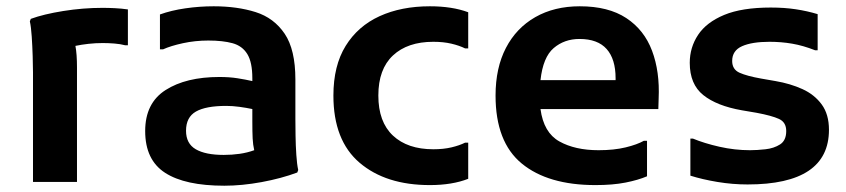

<svg xmlns="http://www.w3.org/2000/svg" viewBox="-20 -579 2692 611"><path d="M85 0V-349Q85 -369 84 -400.5Q83 -432 81 -462.5Q79 -493 75 -511L78 -519Q119 -534 181.5 -544Q244 -554 306 -554Q325 -554 345.5 -553Q366 -552 387 -549V-435H378Q363 -439 344 -440.5Q325 -442 307 -442Q284 -442 261.5 -439.5Q239 -437 220 -433Q225 -407 225 -364V0Z M694 12Q569 12 505.5 -29Q442 -70 442 -162Q442 -251 507 -292.5Q572 -334 678 -334Q710 -334 735.5 -330Q761 -326 783 -321V-330Q783 -381 767 -407Q751 -433 720 -441.5Q689 -450 643 -450Q601 -450 562 -441.5Q523 -433 499 -422H489V-533Q525 -546 570 -552.5Q615 -559 660 -559Q735 -559 793.5 -540.5Q852 -522 886 -471.5Q920 -421 920 -326V-200Q920 -179 920.5 -147.5Q921 -116 923 -86Q925 -56 929 -38L926 -30Q875 -11 812.5 0.5Q750 12 694 12ZM572 -163Q572 -122 603 -104Q634 -86 692 -86Q718 -86 742.5 -89.5Q767 -93 789 -101Q785 -118 784 -138.5Q783 -159 783 -193V-232Q764 -236 742 -239Q720 -242 700 -242Q635 -242 603.5 -224Q572 -206 572 -163Z M1041 -275Q1041 -370 1080 -433Q1119 -496 1188 -527.5Q1257 -559 1348 -559Q1419 -559 1470 -540V-425H1460Q1442 -434 1416.5 -440Q1391 -446 1359 -446Q1277 -446 1230.5 -402.5Q1184 -359 1184 -275Q1184 -191 1230.5 -147.5Q1277 -104 1359 -104Q1391 -104 1416.5 -110Q1442 -116 1460 -125H1470V-10Q1419 10 1348 10Q1208 10 1124.5 -61Q1041 -132 1041 -275Z M1875 10Q1724 10 1640.5 -58.5Q1557 -127 1557 -275Q1557 -363 1590 -426.5Q1623 -490 1683.5 -524.5Q1744 -559 1825 -559Q1916 -559 1973 -521.5Q2030 -484 2055 -417.5Q2080 -351 2076 -265L2075 -232H1700Q1710 -157 1760 -129Q1810 -101 1885 -101Q1934 -101 1971 -110Q2008 -119 2029 -131H2039V-18Q2011 -6 1970.5 2Q1930 10 1875 10ZM1824 -455Q1776 -455 1742 -426Q1708 -397 1700 -324H1939V-330Q1939 -391 1910.5 -423Q1882 -455 1824 -455Z M2177 -138H2185Q2221 -123 2269.5 -112Q2318 -101 2367 -101Q2389 -101 2416 -104Q2443 -107 2462.5 -119.5Q2482 -132 2482 -162Q2482 -190 2459 -200.5Q2436 -211 2388 -220L2341 -228Q2261 -242 2218 -276.5Q2175 -311 2175 -379Q2175 -428 2201.5 -468Q2228 -508 2284.5 -531.5Q2341 -555 2433 -555Q2476 -555 2512.5 -549.5Q2549 -544 2582 -534V-419H2574Q2536 -434 2501 -440Q2466 -446 2429 -446Q2373 -446 2341.5 -432Q2310 -418 2310 -385Q2310 -358 2333.5 -347.5Q2357 -337 2402 -329L2448 -321Q2495 -313 2533.5 -295.5Q2572 -278 2595 -246.5Q2618 -215 2618 -166Q2618 8 2359 8Q2311 8 2263 0Q2215 -8 2177 -20Z"/></svg>

Font: Kufam SemiBold
Style: Regular
Weight: 600
Designer: Wael Morcos, Artur Schmal
Foundry: Original Type
Version: Version 1.300; ttfautohint (v1.8.3)